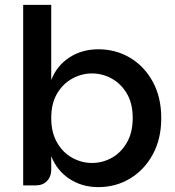

<svg xmlns="http://www.w3.org/2000/svg" viewBox="-20 -760 719 787"><path d="M383 7Q316 7 264.5 -27Q213 -61 190 -120V-64Q190 -36 172.5 -18Q155 0 126 0H75V-740H190V-432Q213 -491 264.5 -524.5Q316 -558 383 -558Q455 -558 513.5 -523Q572 -488 606.5 -424.5Q641 -361 641 -276Q641 -191 606.5 -127.5Q572 -64 513.5 -28.5Q455 7 383 7ZM357 -92Q400 -92 438 -113Q476 -134 500 -175.5Q524 -217 524 -276Q524 -336 500 -376.5Q476 -417 438 -438Q400 -459 357 -459Q315 -459 276.5 -438Q238 -417 214 -376.5Q190 -336 190 -276Q190 -217 214 -175.5Q238 -134 276.5 -113Q315 -92 357 -92Z"/></svg>

Font: Parkinsans Medium
Style: Regular
Weight: 500
Designer: Red Stone, Indian Type Foundry
Foundry: Indian Type Foundry
Version: Version 1.000